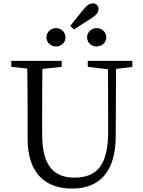

<svg xmlns="http://www.w3.org/2000/svg" viewBox="-20 -1084 832 1120"><path d="M488 -866C488 -835 513 -813 544 -813C574 -813 600 -835 600 -866C600 -897 574 -920 544 -920C513 -920 488 -897 488 -866ZM514 -978C542 -996 555 -1013 555 -1032C555 -1052 539 -1064 520 -1064C503 -1064 487 -1054 467 -1029L390 -933L411 -912ZM307 -813C337 -813 362 -835 362 -866C362 -897 337 -920 307 -920C276 -920 251 -897 251 -866C251 -835 276 -813 307 -813ZM752 -729H492V-694L610 -680L611 -318C611 -122 547 -48 414 -48C299 -48 226 -111 226 -299V-391C226 -490 226 -587 227 -682L340 -694V-729H46V-694L139 -684C141 -587 141 -489 141 -391V-275C141 -71 246 16 401 16C553 16 655 -74 655 -290L657 -682L752 -694Z"/></svg>

Font: Noto Serif CJK JP
Style: Regular
Weight: 400
Designer: Ryoko NISHIZUKA 西塚涼子 (kana & ideographs); Frank Grießhammer (Latin, Greek & Cyrillic); Wenlong ZHANG 张文龙 (bopomofo); San
Foundry: Adobe Systems Incorporated
Version: Version 1.000;PS 1;hotconv 16.6.53;makeotf.lib2.5.65590